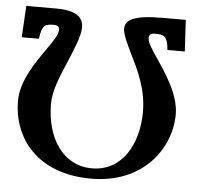

<svg xmlns="http://www.w3.org/2000/svg" viewBox="-49 -696 788 759"><g transform="rotate(5 345.0 -317.0)"><path d="M141 -581C156 -581 162 -574 162 -563C162 -543 145 -519 124 -489C82 -429 25 -350 25 -270C25 -121 127 12 339 12C548 12 651 -137 651 -270C651 -349 595 -430 555 -489C537 -516 518 -543 518 -562C518 -574 525 -581 542 -581C579 -581 592 -573 596 -521H665L658 -646H566C454 -646 418 -626 418 -590C418 -568 436 -532 456 -490C485 -432 521 -358 521 -269C521 -144 461 -29 339 -29C225 -29 156 -132 156 -270C156 -323 182 -381 206 -438C229 -493 252 -546 252 -580C252 -621 224 -646 142 -646H25L18 -521H86C93 -577 107 -581 141 -581Z"/></g></svg>

Font: Libertinus Serif
Style: Bold
Weight: 700
Designer: Philipp H. Poll, Khaled Hosny
Foundry: Caleb Maclennan
Version: Version 7.050;RELEASE